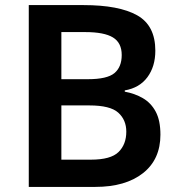

<svg xmlns="http://www.w3.org/2000/svg" viewBox="-20 -734 704 754"><path d="M308 -714Q447 -714 518.5 -674Q590 -634 590 -535Q590 -473 559 -431Q528 -389 470 -379V-374Q509 -367 541 -348.5Q573 -330 591.5 -295.5Q610 -261 610 -205Q610 -108 541.5 -54Q473 0 354 0H93V-714ZM325 -423Q401 -423 429.5 -447Q458 -471 458 -518Q458 -566 423.5 -587Q389 -608 315 -608H221V-423ZM221 -320V-107H337Q415 -107 445.5 -137Q476 -167 476 -217Q476 -263 444.5 -291.5Q413 -320 331 -320Z"/></svg>

Font: Noto Sans Gurmukhi UI SemiBold
Style: Regular
Weight: 600
Designer: Jelle Bosma - Monotype Design Team
Foundry: Monotype Imaging Inc.
Version: Version 2.004; ttfautohint (v1.8.4.7-5d5b)